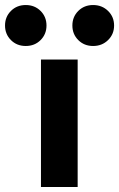

<svg xmlns="http://www.w3.org/2000/svg" viewBox="-98 -744 474 764"><path d="M4.5 -724Q40 -724 63.5 -700.5Q87 -677 87 -642.5Q87 -608 63.5 -584.5Q40 -561 4.5 -561Q-31 -561 -54.5 -584.5Q-78 -608 -78 -642.5Q-78 -677 -54.5 -700.5Q-31 -724 4.5 -724ZM272.5 -724Q308 -724 332 -700.5Q356 -677 356 -642.5Q356 -608 332 -584.5Q308 -561 272.5 -561Q237 -561 213.5 -584.5Q190 -608 190 -642.5Q190 -677 213.5 -700.5Q237 -724 272.5 -724ZM211 0H65V-507H211Z"/></svg>

Font: Hind Madurai
Style: Bold
Weight: 700
Designer: Jyotish Sonowal
Foundry: Indian Type Foundry
Version: Version 0.702;PS 1.0;hotconv 1.0.81;makeotf.lib2.5.63406